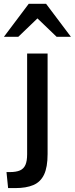

<svg xmlns="http://www.w3.org/2000/svg" viewBox="-32 -796 385 990"><path d="M1.5 91.3H18.1Q51.3 91.3 70.8 82.8Q90.3 74.2 99.1 54.2Q107.9 34.2 107.9 -0.5V-520H213.4V-2Q213.4 66.4 195.1 104.5Q176.8 142.6 139.9 158.2Q103 173.8 47.9 173.8H9.8ZM-11.7 -606.4 116.2 -776.4H205.6L333.5 -606.4H259.8L138.7 -722.7H183.6L62.5 -606.4Z"/></svg>

Font: Monda Medium
Style: Regular
Weight: 500
Designer: Vernon Adams
Foundry: Vernon Adams
Version: Version 2.200